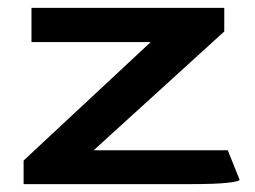

<svg xmlns="http://www.w3.org/2000/svg" viewBox="-20 -468 649 488"><path d="M40 0V-60L363 -361H60V-448H550V-388L218 -86H559L589 -11Q589 -7 559 -3.5Q529 0 458 0Z"/></svg>

Font: Goldman
Style: Regular
Weight: 400
Designer: Jaikishan Patel
Version: Version 1.000; ttfautohint (v1.8.3)